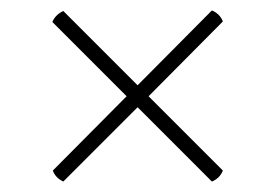

<svg xmlns="http://www.w3.org/2000/svg" viewBox="-20 -537 526 367"><path d="M264 -353 406 -211Q400 -196 385 -190L243 -332L101 -190Q86 -197 81 -211L222 -353L80 -495Q86 -509 101 -516L243 -374L385 -517Q400 -511 406 -496Z"/></svg>

Font: Arima Madurai Thin
Style: Regular
Weight: 250
Designer: Joana Correia and Natanael Gama
Foundry: NDISCOVER
Version: Version 1.020; ttfautohint (v1.5) -l 7 -r 28 -G 50 -x 13 -D 